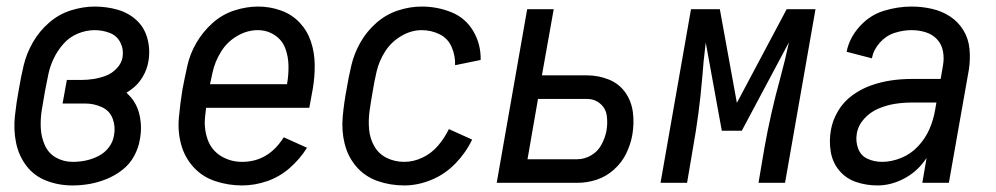

<svg xmlns="http://www.w3.org/2000/svg" viewBox="-20 -558 3040 586"><path d="M201 8Q159 8 121.5 -6.5Q84 -21 60.5 -52Q37 -83 29 -122.5Q21 -162 25.5 -204Q30 -246 38 -288Q44 -324 52.5 -359.5Q61 -395 80.5 -429Q100 -463 130 -489Q160 -515 197 -526.5Q234 -538 269 -538Q305 -538 338.5 -528.5Q372 -519 396.5 -496.5Q421 -474 430 -440Q439 -406 433 -371Q429 -346 415 -322.5Q401 -299 378 -283Q372 -279 366 -275Q369 -272 373 -268Q398 -243 406 -206.5Q414 -170 407 -133Q403 -107 389.5 -82Q376 -57 353.5 -39.5Q331 -22 305 -11.5Q279 -1 253 3.5Q227 8 201 8ZM202 -64Q222 -64 241.5 -68Q261 -72 280 -81.5Q299 -91 312 -108Q325 -125 328 -145Q333 -171 324 -195.5Q315 -220 291 -231Q267 -242 241 -242H171L184 -314H228Q247 -314 266 -317Q285 -320 303.5 -327Q322 -334 336.5 -349.5Q351 -365 354 -383Q358 -407 347.5 -428Q337 -449 315 -457.5Q293 -466 269 -466Q243 -466 217.5 -455.5Q192 -445 173.5 -424Q155 -403 143.5 -378.5Q132 -354 127 -328.5Q122 -303 117 -278Q112 -250 107.5 -222Q103 -194 104.5 -166.5Q106 -139 117 -114.5Q128 -90 151 -77Q174 -64 202 -64Z M719 8Q677 8 637.5 -5Q598 -18 571 -47.5Q544 -77 533 -116.5Q522 -156 526 -199.5Q530 -243 537 -286Q544 -322 552 -358Q560 -394 579.5 -427.5Q599 -461 628.5 -487.5Q658 -514 695 -526Q732 -538 768 -538Q804 -538 837.5 -526Q871 -514 894.5 -489Q918 -464 929 -431Q940 -398 940.5 -361.5Q941 -325 935 -289L924 -229H609Q608 -216 606 -202Q602 -166 613.5 -133Q625 -100 654 -82Q683 -64 719 -64Q799 -64 846 -139L917 -107Q895 -72 864 -45Q833 -18 795 -5Q757 8 719 8ZM621 -301H856Q861 -329 860.5 -357.5Q860 -386 850.5 -411Q841 -436 818 -451Q795 -466 767 -466Q734 -466 703.5 -448Q673 -430 654.5 -400Q636 -370 629 -338Q625 -320 621 -301Z M1214 8Q1171 8 1132.5 -5.5Q1094 -19 1068 -49Q1042 -79 1032 -119Q1022 -159 1026 -202Q1030 -245 1038 -287Q1044 -323 1052.5 -359Q1061 -395 1080 -428.5Q1099 -462 1128.5 -488Q1158 -514 1194.5 -526Q1231 -538 1267 -538Q1315 -538 1358 -520.5Q1401 -503 1424.5 -463Q1448 -423 1447 -375L1369 -359Q1370 -388 1358.5 -414.5Q1347 -441 1321.5 -453.5Q1296 -466 1267 -466Q1235 -466 1204.5 -448Q1174 -430 1155.5 -401Q1137 -372 1129.5 -340Q1122 -308 1117 -276Q1112 -248 1108 -219.5Q1104 -191 1106.5 -163Q1109 -135 1122.5 -111.5Q1136 -88 1160.5 -76Q1185 -64 1214 -64Q1242 -64 1269.5 -77Q1297 -90 1317 -113.5Q1337 -137 1350 -164L1421 -132Q1402 -92 1370 -59Q1338 -26 1296.5 -9Q1255 8 1214 8Z M1496 0 1589 -530H1670L1634 -328H1772Q1806 -328 1837.5 -315.5Q1869 -303 1888 -276.5Q1907 -250 1911.5 -216Q1916 -182 1910 -147Q1905 -118 1891.5 -90Q1878 -62 1854 -40.5Q1830 -19 1801 -9.5Q1772 0 1742 0ZM1590 -72H1742Q1764 -72 1784.5 -84Q1805 -96 1816 -117Q1827 -138 1831 -159Q1835 -182 1832 -204.5Q1829 -227 1812 -241.5Q1795 -256 1772 -256H1622Z M1996 0 2089 -530H2116H2177L2229 -244L2381 -530H2442H2469L2376 0H2295L2313 -106Q2332 -213 2361 -318Q2376 -373 2388 -429L2244 -159H2183L2134 -428Q2127 -373 2123 -318Q2114 -211 2095 -106L2077 0Z M2658 8Q2624 8 2593 -2.5Q2562 -13 2541.5 -37.5Q2521 -62 2515.5 -95Q2510 -128 2516 -161Q2521 -191 2538 -219.5Q2555 -248 2582 -267.5Q2609 -287 2639 -297.5Q2669 -308 2699.5 -312.5Q2730 -317 2761 -317H2851L2858 -358Q2862 -380 2858 -401.5Q2854 -423 2840 -438Q2826 -453 2805.5 -459.5Q2785 -466 2762 -466Q2736 -466 2710 -457.5Q2684 -449 2665 -427.5Q2646 -406 2641 -380L2564 -400Q2572 -442 2603.5 -477Q2635 -512 2677.5 -525Q2720 -538 2762 -538Q2794 -538 2824.5 -531Q2855 -524 2880 -507.5Q2905 -491 2920.5 -465.5Q2936 -440 2939 -408.5Q2942 -377 2937 -345L2876 0H2795L2808 -76Q2805 -71 2801 -66Q2775 -31 2736.5 -11.5Q2698 8 2658 8ZM2672 -64Q2701 -64 2730.5 -76Q2760 -88 2782 -111.5Q2804 -135 2816.5 -163.5Q2829 -192 2834 -222L2838 -245H2761Q2736 -245 2711 -241Q2686 -237 2661 -226.5Q2636 -216 2617.5 -195.5Q2599 -175 2595 -150Q2591 -127 2599 -105Q2607 -83 2627.5 -73.5Q2648 -64 2672 -64Z"/></svg>

Font: Iosevka SS08
Style: Italic
Weight: 400
Italic angle: -10°
Monospace: yes
Designer: Belleve Invis
Foundry: Belleve Invis
Version: 2.1.0; ttfautohint (v1.8.2)